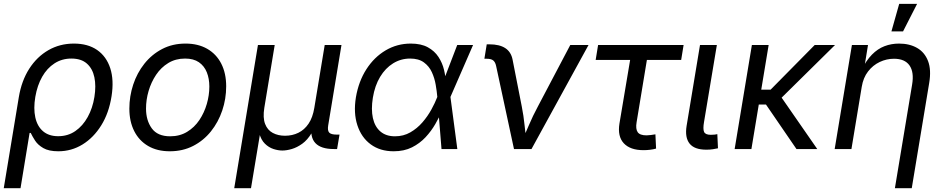

<svg xmlns="http://www.w3.org/2000/svg" viewBox="-23 -777 4928 1001"><path d="M-3.4 204.1 75.2 -271Q89.4 -356 129.4 -418.5Q169.4 -481 229.2 -515.4Q289.1 -549.8 362.3 -549.8Q435.1 -549.8 483.4 -516.4Q531.7 -482.9 551.8 -421.4Q571.8 -359.9 558.6 -275.4Q544.9 -188 505.1 -123.8Q465.3 -59.6 407.5 -23.9Q349.6 11.7 281.2 11.7Q231.4 11.7 202.9 -4.9Q174.3 -21.5 159.9 -43.9Q145.5 -66.4 137.2 -84H131.3L84 204.1ZM280.3 -66.9Q331.1 -66.9 369.9 -93.8Q408.7 -120.6 434.3 -167Q460 -213.4 469.2 -271.5Q478.5 -329.1 469 -374.3Q459.5 -419.4 429.9 -445.6Q400.4 -471.7 349.1 -471.7Q299.8 -471.7 261 -446.5Q222.2 -421.4 196.8 -376.7Q171.4 -332 161.1 -272Q150.9 -211.4 161.1 -164.8Q171.4 -118.2 201.7 -92.5Q231.9 -66.9 280.3 -66.9Z M862.3 11.7Q796.4 11.7 749.3 -15.9Q702.1 -43.5 676.8 -93.5Q651.4 -143.6 651.4 -210.4Q651.4 -274.9 671.4 -335.7Q691.4 -396.5 729.7 -444.8Q768.1 -493.2 822.3 -521.5Q876.5 -549.8 944.3 -549.8Q1009.8 -549.8 1057.4 -522.5Q1105 -495.1 1130.6 -445.1Q1156.2 -395 1156.2 -327.1Q1156.2 -261.7 1135.7 -200.9Q1115.2 -140.1 1076.7 -92Q1038.1 -43.9 983.9 -16.1Q929.7 11.7 862.3 11.7ZM864.3 -66.4Q914.1 -66.4 952.4 -89.6Q990.7 -112.8 1016.4 -151.1Q1042 -189.5 1055.2 -235.1Q1068.4 -280.8 1068.4 -325.7Q1068.4 -367.2 1055.2 -400.1Q1042 -433.1 1014.2 -452.4Q986.3 -471.7 941.9 -471.7Q892.6 -471.7 854.5 -448.5Q816.4 -425.3 790.8 -387Q765.1 -348.6 751.7 -302.7Q738.3 -256.8 738.3 -210.9Q738.3 -149.4 768.3 -107.9Q798.3 -66.4 864.3 -66.4Z M1198.2 204.1 1321.8 -542.5H1409.2L1355 -214.8Q1346.7 -163.1 1359.1 -130.9Q1371.6 -98.6 1399.2 -84Q1426.8 -69.3 1462.9 -69.3Q1501 -69.3 1532.5 -84.7Q1564 -100.1 1585.7 -132.1Q1607.4 -164.1 1615.7 -214.8L1669.9 -542.5H1757.3L1688 -123Q1683.6 -96.2 1693.4 -85.7Q1703.1 -75.2 1732.9 -75.2H1747.1L1734.4 0H1717.3Q1650.4 0 1621.3 -31Q1592.3 -62 1602.5 -122.6L1610.8 -171.9H1630.9Q1622.1 -117.7 1601.1 -82.5Q1580.1 -47.4 1553 -27.8Q1525.9 -8.3 1498.5 -0.2Q1471.2 7.8 1449.2 7.8Q1427.2 7.8 1402.6 -0.2Q1377.9 -8.3 1357.9 -28.1Q1337.9 -47.9 1328.6 -82.8Q1319.3 -117.7 1328.1 -171.9H1348.1L1285.6 204.1Z M2029.3 11.7Q1958.5 11.7 1909.7 -24.4Q1860.8 -60.5 1840.1 -124.3Q1819.3 -188 1832.5 -269.5Q1846.7 -353 1887.2 -416Q1927.7 -479 1987.5 -514.4Q2047.4 -549.8 2118.7 -549.8Q2172.4 -549.8 2207.5 -530.5Q2242.7 -511.2 2262.9 -480.2Q2283.2 -449.2 2291.7 -413.8Q2300.3 -378.4 2301.8 -345.7H2333L2325.2 -272.9L2361.3 0H2278.8L2256.8 -272.9Q2254.4 -301.3 2248.5 -335.4Q2242.7 -369.6 2228.5 -400.6Q2214.4 -431.6 2187 -451.7Q2159.7 -471.7 2115.2 -471.7Q2066.9 -471.7 2026.6 -446.8Q1986.3 -421.9 1958.7 -376.2Q1931.2 -330.6 1920.9 -267.6Q1911.1 -206.5 1921.1 -161.4Q1931.2 -116.2 1960.4 -91.3Q1989.7 -66.4 2036.1 -66.4Q2080.6 -66.4 2116.2 -86.9Q2151.9 -107.4 2179.2 -138.9Q2206.5 -170.4 2225.8 -205.6Q2245.1 -240.7 2256.3 -270L2360.8 -542.5H2443.4L2324.7 -270L2309.1 -199.2H2281.7Q2267.6 -167 2246.6 -130.4Q2225.6 -93.8 2195.6 -61.5Q2165.5 -29.3 2124.8 -8.8Q2084 11.7 2029.3 11.7Z M2656.7 0 2563.5 -433.1Q2559.1 -453.6 2548.1 -462.2Q2537.1 -470.7 2514.2 -470.7H2502.4L2514.6 -545.9H2528.8Q2581.1 -545.9 2611.3 -526.1Q2641.6 -506.3 2649.4 -465.8L2697.3 -221.7Q2707 -172.9 2711.9 -123.8Q2716.8 -74.7 2722.7 -29.8H2692.4Q2713.9 -75.7 2734.4 -124.3Q2754.9 -172.9 2781.2 -221.7L2950.2 -542.5H3045.4L2748 0Z M3332 5.9Q3262.7 5.9 3229.2 -30Q3195.8 -65.9 3206.5 -132.8L3262.2 -464.4H3082.5L3095.2 -542.5H3541L3528.3 -464.4H3349.6L3295.9 -139.6Q3290 -105 3301.5 -88.1Q3313 -71.3 3347.7 -71.3Q3356.4 -71.3 3369.6 -73Q3382.8 -74.7 3394 -76.7L3397.5 -2.4Q3384.3 1.5 3366.9 3.7Q3349.6 5.9 3332 5.9Z M3659.7 3.4Q3597.2 3.4 3572 -28.6Q3546.9 -60.5 3556.6 -120.6L3626.5 -542.5H3714.4L3647.5 -141.1Q3641.1 -104.5 3647.7 -89.4Q3654.3 -74.2 3682.6 -74.2Q3695.8 -74.2 3703.1 -75.2Q3710.4 -76.2 3716.8 -77.6L3720.2 -3.9Q3710 -1.5 3693.8 1Q3677.7 3.4 3659.7 3.4Z M3984.4 -542.5 3894.5 0H3807.1L3897 -542.5ZM4330.6 -542.5 4015.6 -231.9H3899.4L3912.1 -309.6H3994.6L4224.6 -542.5ZM4129.4 0 3968.8 -234.4 4026.9 -304.2 4237.8 0Z M4469.7 -324.2 4416 0H4328.6L4418.5 -542.5H4502.4L4481 -411.1H4467.8Q4493.2 -461.9 4522.9 -492.2Q4552.7 -522.5 4588.1 -536.1Q4623.5 -549.8 4664.1 -549.8Q4718.8 -549.8 4758.3 -527.1Q4797.9 -504.4 4815.4 -458.7Q4833 -413.1 4821.3 -343.8L4730.5 204.1H4642.6L4732.4 -336.4Q4743.2 -400.9 4718.8 -435.8Q4694.3 -470.7 4637.7 -470.7Q4599.1 -470.7 4563.5 -453.9Q4527.8 -437 4502.7 -404.5Q4477.5 -372.1 4469.7 -324.2ZM4624.5 -613.3 4665 -756.8H4758.3L4685.1 -613.3Z"/></svg>

Font: Inter 16pt
Style: Italic
Weight: 400
Italic angle: -9.3988°
Version: Version 4.001;git-66647c0bb